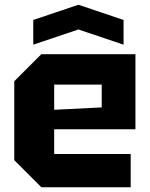

<svg xmlns="http://www.w3.org/2000/svg" viewBox="-20 -788 630 808"><path d="M40 -114V-446L154 -560H550V-244H208V-140H530V0H154ZM208 -326 408 -336V-432H208ZM120 -600V-704L310 -768L500 -704V-600L310 -664Z"/></svg>

Font: Tektur
Style: Bold
Weight: 700
Designer: Adam Jagosz
Foundry: Adam Jagosz
Version: Version 1.005;gftools[0.9.30]